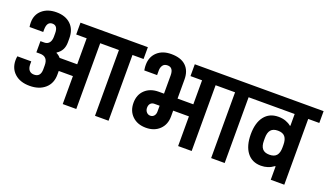

<svg xmlns="http://www.w3.org/2000/svg" viewBox="-64 -1054 2499 1465"><g transform="rotate(20 1185.5 -321.0)"><path d="M944 -534H854V0H744V-534H592V0H482V-227H367V-197Q367 -126 320 -85Q273 -44 196 -44Q119 -44 74 -84.5Q29 -125 29 -192Q29 -208 32 -224H145V-201Q145 -169 159 -152.5Q173 -136 199 -136Q251 -136 252 -197V-231Q252 -302 188 -302H158V-393H189Q213 -393 227.5 -409Q242 -425 243 -457V-488Q243 -550 199 -550Q154 -550 154 -485V-466H43Q40 -484 40 -502Q40 -566 84 -604Q128 -642 199 -642Q272 -642 315 -601.5Q358 -561 358 -488V-457Q358 -387 304 -354V-350Q324 -341 339 -323H482V-534H397V-630H944Z M1618 -534H1529V0H1419V-241H1291V-194Q1291 -128 1249 -87.5Q1207 -47 1139 -47Q1070 -47 1028 -87.5Q986 -128 986 -194Q986 -260 1028 -299.5Q1070 -339 1139 -339H1181V-487Q1181 -551 1134 -551Q1107 -551 1095 -533.5Q1083 -516 1083 -492V-454H979Q979 -457 977 -468.5Q975 -480 975 -498Q975 -563 1017.5 -602.5Q1060 -642 1131 -642Q1210 -642 1250.5 -603Q1291 -564 1291 -494V-339H1419V-534H1325V-630H1618ZM1181 -241H1139Q1119 -241 1107.5 -228.5Q1096 -216 1096 -194Q1096 -173 1108.5 -159Q1121 -145 1139 -145Q1158 -145 1169.5 -158.5Q1181 -172 1181 -194Z M1887 -534H1797V0H1687V-534H1598V-630H1887Z M2371 -534H2281V0H2171V-109H2166Q2121 -75 2063 -75Q1990 -75 1949.5 -128Q1909 -181 1909 -275Q1909 -368 1949.5 -420Q1990 -472 2063 -472Q2096 -472 2122.5 -462.5Q2149 -453 2166 -438H2171V-534H1866V-630H2371ZM2171 -262V-283Q2171 -327 2153 -349Q2135 -371 2095 -371Q2056 -371 2038 -349.5Q2020 -328 2020 -285V-262Q2020 -219 2038 -197.5Q2056 -176 2095 -176Q2135 -176 2153 -197.5Q2171 -219 2171 -262Z"/></g></svg>

Font: Pragati Narrow
Style: Bold
Weight: 700
Designer: Hector Gatti, Marcela Romero, Pablo Cosgaya and Nicolas Silva
Foundry: Omnibus-Type
Version: Version 1.010; ttfautohint (v1.3)